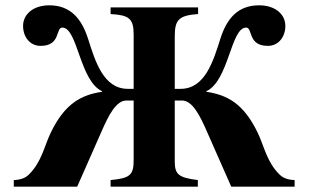

<svg xmlns="http://www.w3.org/2000/svg" viewBox="-20 -704 1170 724"><path d="M484 -369H462C370 -369 339 -473 312 -558C288 -633 246 -684 166 -684C106 -684 67 -651 67 -606C67 -566 92 -531 133 -531C210 -531 189 -600 215 -600C273 -600 280 -399 365 -360V-358C287 -346 225 -315 171 -203C147 -153 137 -93 89 -46C75 -32 57 -26 32 -25V0H271L361 -204C390 -271 418 -325 457 -325H484V-101C484 -44 471 -32 397 -25V0H726V-25C654 -34 639 -46 639 -95V-325H666C705 -325 733 -271 762 -204L852 0H1091V-25C1066 -26 1048 -32 1034 -46C986 -93 976 -153 952 -203C898 -315 836 -346 758 -358V-360C843 -399 850 -600 908 -600C934 -600 913 -531 990 -531C1031 -531 1056 -566 1056 -606C1056 -651 1017 -684 957 -684C877 -684 835 -634 811 -558C784 -473 753 -369 661 -369H639V-567C639 -628 653 -646 727 -651V-676H397V-651C466 -647 484 -635 484 -573Z"/></svg>

Font: XITS Math
Style: Bold
Weight: 700
Designer: MicroPress Inc., with final additions and corrections provided by Coen Hoffman, Elsevier (retired)
Version: Version 1.302